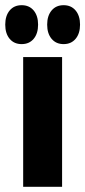

<svg xmlns="http://www.w3.org/2000/svg" viewBox="-31 -720 328 740"><path d="M58.3 0V-500H208.3V0ZM214.2 -550Q185 -550 167.9 -570.4Q150.8 -590.8 150.8 -625Q150.8 -659.2 167.9 -679.6Q185 -700 214.2 -700Q243.3 -700 260.4 -679.6Q277.5 -659.2 277.5 -625Q277.5 -590.8 260.4 -570.4Q243.3 -550 214.2 -550ZM52.5 -550Q23.3 -550 6.2 -570.4Q-10.8 -590.8 -10.8 -625Q-10.8 -659.2 6.2 -679.6Q23.3 -700 52.5 -700Q81.7 -700 98.8 -679.6Q115.8 -659.2 115.8 -625Q115.8 -590.8 98.8 -570.4Q81.7 -550 52.5 -550Z"/></svg>

Font: Funnel Sans ExtraBold
Style: Regular
Weight: 800
Version: Version 1.000; Beta; Release 5; Build 24; ttfautohint (v1.8.